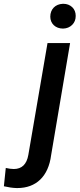

<svg xmlns="http://www.w3.org/2000/svg" viewBox="-139 -749 408 984"><path d="M118.7 -663.6C118.7 -628.4 145 -602.5 184.1 -602.5C203.1 -603 218.8 -609.4 231 -621.6C243.2 -633.8 249 -648.9 249 -667.5C249 -685.5 243.2 -700.7 231 -712.4C218.8 -723.6 203.6 -729.5 186 -729.5C185.1 -729.5 184.1 -729.5 183.1 -729.5C144 -728 118.7 -701.2 118.7 -663.6ZM104.5 -528.3 6.3 44.4C-2 92.8 -26.9 117.2 -68.4 117.2C-80.6 117.2 -94.2 115.2 -109.4 111.8L-119.1 205.6C-96.2 210.9 -74.2 214.4 -53.2 214.8C-52.2 214.8 -51.3 214.8 -49.8 214.8C45.4 214.8 108.9 155.8 123 46.4L220.2 -528.3Z"/></svg>

Font: Roboto Medium
Style: Italic
Weight: 500
Italic angle: -12°
Designer: Google
Version: Version 2.137; 2017